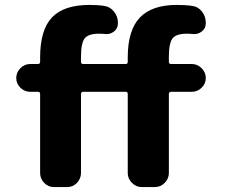

<svg xmlns="http://www.w3.org/2000/svg" viewBox="-20 -760 917 780"><path d="M103 -387Q80 -387 63 -403.5Q46 -420 46 -443Q46 -466 63 -483Q80 -500 103 -500H134Q143 -500 143 -509V-527Q143 -638 191 -689Q239 -740 344 -740Q378 -740 403 -736Q427 -733 443 -713Q459 -693 459 -668V-665Q459 -644 442.5 -631.5Q426 -619 405 -622Q397 -623 381 -623Q339 -623 324 -604Q309 -585 309 -528V-509Q309 -500 318 -500H491Q499 -500 499 -509V-527Q499 -637 548 -688.5Q597 -740 698 -740Q734 -740 761 -736Q785 -733 800.5 -713Q816 -693 816 -668V-665Q816 -644 799 -631.5Q782 -619 761 -622Q753 -623 738 -623Q696 -623 681 -604Q666 -585 666 -528V-509Q666 -500 675 -500H759Q782 -500 799 -483Q816 -466 816 -443Q816 -420 799 -403.5Q782 -387 759 -387H675Q666 -387 666 -378V-57Q666 -34 649 -17Q632 0 609 0H556Q533 0 516 -17Q499 -34 499 -57V-378Q499 -387 491 -387H318Q309 -387 309 -378V-57Q309 -34 292.5 -17Q276 0 253 0H199Q176 0 159.5 -17Q143 -34 143 -57V-378Q143 -387 134 -387Z"/></svg>

Font: Rounded Mplus 1c ExtraBold
Style: Regular
Weight: 800
Version: Version 1.059.20150529